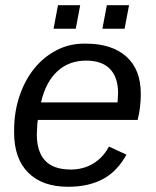

<svg xmlns="http://www.w3.org/2000/svg" viewBox="-20 -705 596 735"><path d="M125 -246Q123 -238 122.5 -224Q122 -210 121 -190Q121 -124 153 -90Q185 -56 251 -56Q299 -56 337 -79Q375 -102 397 -144L464 -113Q429 -49 374 -19.5Q319 10 241 10Q142 10 88 -44Q34 -98 34 -198V-205Q34 -276 54.5 -337Q75 -398 111 -442.5Q147 -487 196 -512.5Q245 -538 302 -538H308Q408 -538 463.5 -488.5Q519 -439 519 -346Q519 -294 507 -246ZM430 -313 432 -348Q432 -409 401 -441Q370 -473 310 -473Q244 -473 199.5 -432Q155 -391 137 -313ZM372 -595 389 -685H474L457 -595ZM185 -595 202 -685H287L270 -595Z"/></svg>

Font: Libra Sans Modern
Style: Italic
Weight: 400
Italic angle: -12°
Foundry: Stefan Peev, Context Ltd
Version: Version 1.000